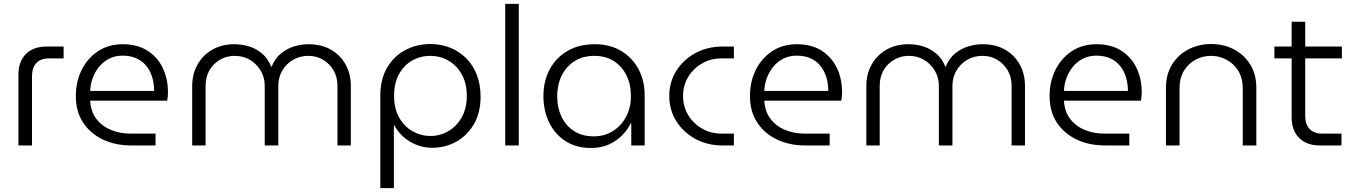

<svg xmlns="http://www.w3.org/2000/svg" viewBox="-20 -750 6976 990"><path d="M75 0V-365Q75 -433 113.5 -471.5Q152 -510 220 -510H308V-449H234Q190 -449 167.5 -425Q145 -401 145 -357V0Z M657 0Q575 0 510.5 -30.5Q446 -61 408.5 -118Q371 -175 371 -255Q371 -329 401 -389.5Q431 -450 485.5 -486Q540 -522 613 -522Q688 -522 740 -489Q792 -456 819 -400Q846 -344 846 -274Q846 -264 845 -252Q844 -240 842 -231H445Q448 -175 477 -137Q506 -99 552.5 -80Q599 -61 653 -61H782V0ZM445 -281H775Q775 -301 771 -325.5Q767 -350 756.5 -374Q746 -398 727.5 -418Q709 -438 680.5 -450.5Q652 -463 611 -463Q573 -463 542 -447Q511 -431 490 -404.5Q469 -378 457.5 -346Q446 -314 445 -281Z M971 0V-308Q971 -367 997.5 -415.5Q1024 -464 1073 -493Q1122 -522 1190 -522Q1225 -522 1261.5 -511.5Q1298 -501 1329.5 -475.5Q1361 -450 1379 -405H1380Q1398 -450 1430 -475.5Q1462 -501 1499 -511.5Q1536 -522 1570 -522Q1639 -522 1688 -493Q1737 -464 1763 -415.5Q1789 -367 1789 -308V0H1720V-308Q1720 -353 1700 -387Q1680 -421 1646.5 -441.5Q1613 -462 1570 -462Q1526 -462 1491 -441.5Q1456 -421 1435.5 -386Q1415 -351 1415 -308V0H1345V-308Q1345 -351 1324 -386Q1303 -421 1268.5 -441.5Q1234 -462 1190 -462Q1148 -462 1113.5 -441.5Q1079 -421 1059.5 -387Q1040 -353 1040 -308V0Z M2199 -523Q2129 -523 2070 -492Q2011 -461 1976 -401Q1941 -341 1941 -256V220H2011V-105H2013Q2030 -71 2060 -44.5Q2090 -18 2128 -3Q2166 12 2208 12Q2277 12 2333.5 -20Q2390 -52 2424 -110.5Q2458 -169 2458 -251Q2458 -315 2438 -365.5Q2418 -416 2382.5 -451Q2347 -486 2300 -504.5Q2253 -523 2199 -523ZM2198 -462Q2249 -462 2292 -437.5Q2335 -413 2361 -366.5Q2387 -320 2387 -255Q2387 -192 2361 -145.5Q2335 -99 2292.5 -74Q2250 -49 2200 -49Q2150 -49 2107 -73.5Q2064 -98 2038 -144Q2012 -190 2012 -256Q2012 -322 2037.5 -368Q2063 -414 2105.5 -438Q2148 -462 2198 -462Z M2585 0V-730H2655V0Z M3027 13Q2950 13 2895 -23Q2840 -59 2811 -119.5Q2782 -180 2782 -255Q2782 -331 2814 -391.5Q2846 -452 2905.5 -487Q2965 -522 3047 -522Q3126 -522 3183.5 -487Q3241 -452 3272.5 -393Q3304 -334 3304 -260V0H3235V-114H3232Q3218 -84 3190 -54.5Q3162 -25 3121.5 -6Q3081 13 3027 13ZM3042 -47Q3098 -47 3141 -74.5Q3184 -102 3209 -149.5Q3234 -197 3233 -257Q3233 -316 3210 -362Q3187 -408 3145 -435Q3103 -462 3045 -462Q2985 -462 2942 -434.5Q2899 -407 2876 -359.5Q2853 -312 2853 -252Q2853 -196 2875 -149Q2897 -102 2939.5 -74.5Q2982 -47 3042 -47Z M3706 0Q3627 0 3565 -34Q3503 -68 3467 -125.5Q3431 -183 3431 -255Q3431 -327 3467 -384.5Q3503 -442 3565 -476Q3627 -510 3706 -510H3764V-449H3701Q3646 -449 3601 -423.5Q3556 -398 3529 -354Q3502 -310 3502 -255Q3502 -200 3529 -156Q3556 -112 3601 -86.5Q3646 -61 3701 -61H3764V0Z M4133 0Q4051 0 3986.5 -30.5Q3922 -61 3884.5 -118Q3847 -175 3847 -255Q3847 -329 3877 -389.5Q3907 -450 3961.5 -486Q4016 -522 4089 -522Q4164 -522 4216 -489Q4268 -456 4295 -400Q4322 -344 4322 -274Q4322 -264 4321 -252Q4320 -240 4318 -231H3921Q3924 -175 3953 -137Q3982 -99 4028.5 -80Q4075 -61 4129 -61H4258V0ZM3921 -281H4251Q4251 -301 4247 -325.5Q4243 -350 4232.5 -374Q4222 -398 4203.5 -418Q4185 -438 4156.5 -450.5Q4128 -463 4087 -463Q4049 -463 4018 -447Q3987 -431 3966 -404.5Q3945 -378 3933.5 -346Q3922 -314 3921 -281Z M4447 0V-308Q4447 -367 4473.5 -415.5Q4500 -464 4549 -493Q4598 -522 4666 -522Q4701 -522 4737.5 -511.5Q4774 -501 4805.5 -475.5Q4837 -450 4855 -405H4856Q4874 -450 4906 -475.5Q4938 -501 4975 -511.5Q5012 -522 5046 -522Q5115 -522 5164 -493Q5213 -464 5239 -415.5Q5265 -367 5265 -308V0H5196V-308Q5196 -353 5176 -387Q5156 -421 5122.5 -441.5Q5089 -462 5046 -462Q5002 -462 4967 -441.5Q4932 -421 4911.5 -386Q4891 -351 4891 -308V0H4821V-308Q4821 -351 4800 -386Q4779 -421 4744.5 -441.5Q4710 -462 4666 -462Q4624 -462 4589.5 -441.5Q4555 -421 4535.5 -387Q4516 -353 4516 -308V0Z M5678 0Q5596 0 5531.5 -30.5Q5467 -61 5429.5 -118Q5392 -175 5392 -255Q5392 -329 5422 -389.5Q5452 -450 5506.5 -486Q5561 -522 5634 -522Q5709 -522 5761 -489Q5813 -456 5840 -400Q5867 -344 5867 -274Q5867 -264 5866 -252Q5865 -240 5863 -231H5466Q5469 -175 5498 -137Q5527 -99 5573.5 -80Q5620 -61 5674 -61H5803V0ZM5466 -281H5796Q5796 -301 5792 -325.5Q5788 -350 5777.5 -374Q5767 -398 5748.5 -418Q5730 -438 5701.5 -450.5Q5673 -463 5632 -463Q5594 -463 5563 -447Q5532 -431 5511 -404.5Q5490 -378 5478.5 -346Q5467 -314 5466 -281Z M5992 0V-297Q5992 -367 6023.5 -417.5Q6055 -468 6108 -495.5Q6161 -523 6225 -523Q6290 -523 6342.5 -495.5Q6395 -468 6426.5 -417.5Q6458 -367 6458 -297V0H6388V-294Q6388 -347 6365 -384.5Q6342 -422 6304.5 -442Q6267 -462 6224 -462Q6182 -462 6145 -442.5Q6108 -423 6085 -385.5Q6062 -348 6062 -294V0Z M6785 0Q6717 0 6678.5 -39Q6640 -78 6640 -145V-638H6710V-153Q6710 -109 6732.5 -85Q6755 -61 6799 -61H6897V0ZM6551 -449V-510H6899V-449Z"/></svg>

Font: MuseoModerno SemiBold Light
Style: Regular
Weight: 300
Version: Version 1.001